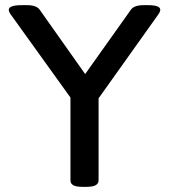

<svg xmlns="http://www.w3.org/2000/svg" viewBox="-20 -722 655 744"><path d="M300 2Q274 2 263.5 -4.5Q253 -11 253 -23V-344L23 -664Q14 -676 14 -684Q14 -702 65 -702H85Q122 -702 134 -684L310 -435L487 -684Q499 -702 537 -702H554Q601 -702 601 -684Q601 -676 592 -664L362 -341V-23Q362 -11 351 -4.5Q340 2 315 2Z"/></svg>

Font: Asap Semi Expanded Medium
Style: Regular
Weight: 500
Width: 6
Designer: Pablo Cosgaya
Foundry: Omnibus-Type
Version: Version 3.001; ttfautohint (v1.8.4.7-5d5b)